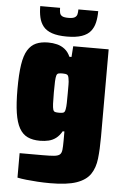

<svg xmlns="http://www.w3.org/2000/svg" viewBox="-60 -745 639 993"><g transform="rotate(5 259.5 -248.0)"><path d="M239 206Q206 206 173.5 204Q141 202 114 199Q87 196 68 192V65Q88 65 108 65Q128 65 148 65Q168 65 188 65Q226 65 246.5 63Q267 61 276 53.5Q285 46 287 29Q289 12 289 -18V-67H280Q267 -44 250 -31Q233 -18 212 -13Q191 -8 167 -8Q129 -8 102.5 -20.5Q76 -33 59.5 -62.5Q43 -92 35.5 -141Q28 -190 28 -264Q28 -341 35.5 -390.5Q43 -440 60 -467.5Q77 -495 103 -506.5Q129 -518 166 -518Q190 -518 212 -512.5Q234 -507 252 -493Q270 -479 281 -454H292L296 -510H480V-56Q480 9 474.5 57.5Q469 106 446.5 139Q424 172 375 189Q326 206 239 206ZM254 -161Q271 -161 277.5 -165Q284 -169 286 -185Q288 -195 288.5 -214.5Q289 -234 289 -263Q289 -291 289 -309Q289 -327 287 -336Q285 -356 278 -360.5Q271 -365 254 -365Q240 -365 232.5 -363Q225 -361 222 -351.5Q219 -342 218 -321Q217 -300 217 -263Q217 -226 218 -205Q219 -184 222 -174.5Q225 -165 232.5 -163Q240 -161 254 -161ZM258 -557Q211 -557 181 -567.5Q151 -578 135.5 -597.5Q120 -617 114 -643.5Q108 -670 108 -702H211Q211 -687 213.5 -676Q216 -665 226 -659.5Q236 -654 258 -654Q281 -654 291 -660Q301 -666 303.5 -676.5Q306 -687 306 -702H409Q409 -670 403 -643.5Q397 -617 381.5 -597.5Q366 -578 336 -567.5Q306 -557 258 -557Z"/></g></svg>

Font: Saira SemiCondensed Black
Style: Regular
Weight: 900
Width: 4
Designer: Hector Gatti with collaboration of the Omnibus-Type team
Foundry: Omnibus-Type
Version: Version 1.101